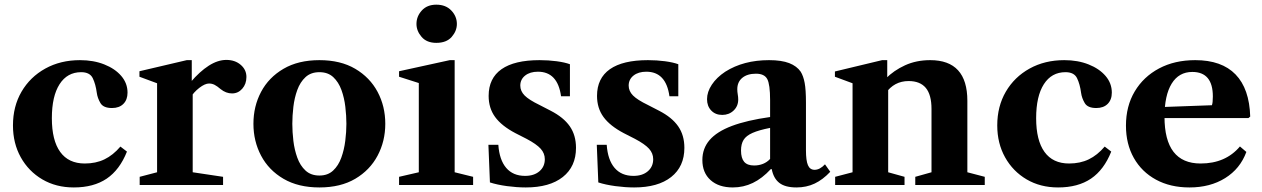

<svg xmlns="http://www.w3.org/2000/svg" viewBox="-20 -792 5402 822"><path d="M296 10.5Q220 10.5 161.2 -24Q102.5 -58.5 69 -118.5Q35.5 -178.5 35.5 -255Q35.5 -336.5 72.2 -399.5Q109 -462.5 174 -498.5Q239 -534.5 322.5 -534.5Q380.5 -534.5 426.5 -516.2Q472.5 -498 499.2 -466.8Q526 -435.5 526 -395.5Q526 -365 508.2 -347.2Q490.5 -329.5 459.5 -329.5Q422.5 -329.5 410 -350.8Q397.5 -372 394.5 -394Q389.5 -432 377 -457.5Q364.5 -483 327.5 -483Q268 -483 235 -431.5Q202 -380 202 -286Q202 -191 237.8 -141.5Q273.5 -92 343 -92Q390.5 -92 427.2 -109.8Q464 -127.5 495.5 -164.5L523.5 -143Q492.5 -65 436.8 -27.2Q381 10.5 296 10.5Z M578 0V-35L652.5 -54.5V-435.5L577 -463.5V-487L779.5 -534.5H801V-444L805 -439.5V-54.5L935 -35V0ZM794 -372 795.5 -439.5Q835 -486 873.8 -510.8Q912.5 -535.5 949 -535.5Q986 -535.5 1010.5 -514.5Q1035 -493.5 1035 -462.5Q1035 -432.5 1017.2 -412.2Q999.5 -392 973.5 -392Q947.5 -392 924.5 -410.5Q910 -423 898.8 -428.8Q887.5 -434.5 875 -434.5Q857.5 -434.5 833.2 -415.8Q809 -397 794 -372Z M1347.5 10.5Q1257 10.5 1193.8 -26.5Q1130.5 -63.5 1097.8 -125.5Q1065 -187.5 1065 -262Q1065 -337 1097.8 -398.8Q1130.5 -460.5 1193.8 -497.5Q1257 -534.5 1347.5 -534.5Q1438 -534.5 1500.8 -497.5Q1563.5 -460.5 1596.5 -398.8Q1629.5 -337 1629.5 -262Q1629.5 -187.5 1596.5 -125.5Q1563.5 -63.5 1500.8 -26.5Q1438 10.5 1347.5 10.5ZM1347.5 -40.5Q1383.5 -40.5 1406.2 -61.8Q1429 -83 1441.2 -117Q1453.5 -151 1458.2 -189.2Q1463 -227.5 1463 -262Q1463 -296 1458.5 -334.5Q1454 -373 1441.8 -406.8Q1429.5 -440.5 1406.8 -461.8Q1384 -483 1347.5 -483Q1311 -483 1288 -461.8Q1265 -440.5 1252.8 -406.8Q1240.5 -373 1236 -334.5Q1231.5 -296 1231.5 -262Q1231.5 -227.5 1236 -189.2Q1240.5 -151 1252.8 -117Q1265 -83 1288 -61.8Q1311 -40.5 1347.5 -40.5Z M1688.5 0V-35L1773 -54.5V-436.5L1688.5 -463.5V-487L1905.5 -534.5H1926.5V-54.5L2005.5 -35V0ZM1848 -608.5Q1807 -608.5 1785 -634Q1763 -659.5 1763 -689.5Q1763 -722 1785.8 -747Q1808.5 -772 1848 -772Q1888.5 -772 1912.2 -747Q1936 -722 1936 -689.5Q1936 -659.5 1913.8 -634Q1891.5 -608.5 1848 -608.5Z M2231 10.5Q2193 10.5 2150.5 4.8Q2108 -1 2077.5 -11L2071 -172H2113.5Q2118 -107.5 2147.2 -73.2Q2176.5 -39 2228 -39Q2266.5 -39 2289.5 -58.8Q2312.5 -78.5 2312.5 -110.5Q2312.5 -135.5 2294.8 -155.2Q2277 -175 2234.5 -197.5L2186.5 -222Q2127.5 -253 2099.8 -291Q2072 -329 2072 -381.5Q2072 -457 2127.2 -495.8Q2182.5 -534.5 2290 -534.5Q2328 -534.5 2363.2 -529.8Q2398.5 -525 2420 -517V-380H2382Q2367.5 -485 2283 -485Q2249 -485 2228.2 -468.5Q2207.5 -452 2207.5 -425.5Q2207.5 -402 2226 -383.2Q2244.5 -364.5 2290 -342.5L2337.5 -318Q2393 -289.5 2419.5 -251.2Q2446 -213 2446 -159Q2446 -79 2389.5 -34.2Q2333 10.5 2231 10.5Z M2695 10.5Q2657 10.5 2614.5 4.8Q2572 -1 2541.5 -11L2535 -172H2577.5Q2582 -107.5 2611.2 -73.2Q2640.5 -39 2692 -39Q2730.5 -39 2753.5 -58.8Q2776.5 -78.5 2776.5 -110.5Q2776.5 -135.5 2758.8 -155.2Q2741 -175 2698.5 -197.5L2650.5 -222Q2591.5 -253 2563.8 -291Q2536 -329 2536 -381.5Q2536 -457 2591.2 -495.8Q2646.5 -534.5 2754 -534.5Q2792 -534.5 2827.2 -529.8Q2862.5 -525 2884 -517V-380H2846Q2831.5 -485 2747 -485Q2713 -485 2692.2 -468.5Q2671.5 -452 2671.5 -425.5Q2671.5 -402 2690 -383.2Q2708.5 -364.5 2754 -342.5L2801.5 -318Q2857 -289.5 2883.5 -251.2Q2910 -213 2910 -159Q2910 -79 2853.5 -34.2Q2797 10.5 2695 10.5Z M3117.5 10.5Q3057 10.5 3022 -21Q2987 -52.5 2987 -107Q2987 -156.5 3018 -192.5Q3049 -228.5 3113.2 -252.8Q3177.5 -277 3277 -291V-363.5Q3277 -430.5 3264.8 -453.5Q3252.5 -476.5 3216.5 -476.5Q3179.5 -476.5 3158 -458.8Q3136.5 -441 3136.5 -410Q3136.5 -399 3138.5 -387.8Q3140.5 -376.5 3140.5 -366Q3140.5 -337.5 3120.8 -318.8Q3101 -300 3072 -300Q3043 -300 3025 -318.8Q3007 -337.5 3007 -367.5Q3007 -398.5 3027.5 -429.5Q3048 -460.5 3085 -485Q3163 -534.5 3272.5 -534.5Q3326 -534.5 3358.8 -521.8Q3391.5 -509 3408 -485Q3419.5 -466.5 3425 -437Q3430.5 -407.5 3430.5 -352.5V-148.5Q3430.5 -104.5 3439 -84.8Q3447.5 -65 3467.5 -65Q3490 -65 3512 -88.5L3534.5 -56.5Q3502.5 -22.5 3467.5 -6Q3432.5 10.5 3390 10.5Q3341.5 10.5 3316.5 -9Q3291.5 -28.5 3284 -68H3280Q3243 -28 3203 -8.8Q3163 10.5 3117.5 10.5ZM3208.5 -83.5Q3229 -83.5 3246.5 -90.5Q3264 -97.5 3277 -111.5V-244.5Q3229 -235 3201.8 -223Q3174.5 -211 3163.5 -193.2Q3152.5 -175.5 3152.5 -147.5Q3152.5 -115 3166 -99.2Q3179.5 -83.5 3208.5 -83.5Z M3898.5 0V-35L3968 -54.5V-325.5Q3968 -386.5 3943.5 -415.8Q3919 -445 3870 -445Q3808 -445 3771 -392V-454.5Q3806.5 -490.5 3854.8 -512.5Q3903 -534.5 3962.5 -534.5Q4121.5 -534.5 4121.5 -360.5V-54.5L4196 -35V0ZM3555.5 0V-35L3630 -54.5V-435.5L3554.5 -463.5V-486L3756.5 -534.5H3778.5V-450L3782.5 -445V-54.5L3852.5 -35V0Z M4510 10.5Q4434 10.5 4375.2 -24Q4316.5 -58.5 4283 -118.5Q4249.5 -178.5 4249.5 -255Q4249.5 -336.5 4286.2 -399.5Q4323 -462.5 4388 -498.5Q4453 -534.5 4536.5 -534.5Q4594.5 -534.5 4640.5 -516.2Q4686.5 -498 4713.2 -466.8Q4740 -435.5 4740 -395.5Q4740 -365 4722.2 -347.2Q4704.5 -329.5 4673.5 -329.5Q4636.5 -329.5 4624 -350.8Q4611.5 -372 4608.5 -394Q4603.5 -432 4591 -457.5Q4578.5 -483 4541.5 -483Q4482 -483 4449 -431.5Q4416 -380 4416 -286Q4416 -191 4451.8 -141.5Q4487.5 -92 4557 -92Q4604.5 -92 4641.2 -109.8Q4678 -127.5 4709.5 -164.5L4737.5 -143Q4706.5 -65 4650.8 -27.2Q4595 10.5 4510 10.5Z M5072.5 10.5Q4990.5 10.5 4929.2 -22.8Q4868 -56 4834.2 -115.8Q4800.5 -175.5 4800.5 -254Q4800.5 -337.5 4838 -400.5Q4875.5 -463.5 4942.2 -499Q5009 -534.5 5097 -534.5Q5210.5 -534.5 5269.8 -473.2Q5329 -412 5332.5 -293L5325 -286.5H4893V-331.5L5168.5 -341.5Q5172.5 -352 5172.5 -379Q5172.5 -484 5084.5 -484Q5027 -484 4996.2 -434Q4965.5 -384 4965.5 -292Q4965.5 -92 5120 -92Q5227 -92 5288.5 -165L5316 -141.5Q5289.5 -69.5 5225.2 -29.5Q5161 10.5 5072.5 10.5Z"/></svg>

Font: Libre Caslon Text
Style: Regular
Weight: 400
Designer: Pablo Impallari, Rodrigo Fuenzalida, Katja Schimmel
Foundry: Pablo Impallari, Rodrigo Fuenzalida
Version: Version 2.000